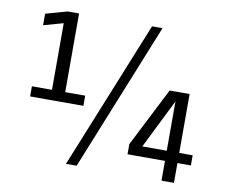

<svg xmlns="http://www.w3.org/2000/svg" viewBox="-77 -797 1064 894"><g transform="rotate(10 455.0 -350.0)"><path d="M69.5 -280V-328H164.5V-643L71.5 -617V-671.5L173 -700H227V-328H321.5V-280ZM288.5 0 572 -700H621.5L339 0ZM740 0V-93.5H563V-141.5L704.5 -420H799V-141.5H862.5V-93.5H799V0ZM624.5 -141.5H740V-381.5H743.5Z"/></g></svg>

Font: Trispace Thin Light
Style: Regular
Weight: 300
Version: Version 1.210